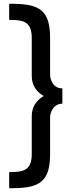

<svg xmlns="http://www.w3.org/2000/svg" viewBox="-20 -763 376 1004"><path d="M242 -369C242 -362 245 -345 254 -330C263 -314 279 -301 306 -301V-221C279 -220 263 -206 254 -191C245 -175 242 -160 242 -153V41C242 116 228 161 194 188C160 215 105 222 28 221V137C71 137 100 134 119 119C138 104 146 81 146 41V-153C146 -205 169 -236 208 -261C169 -285 146 -316 146 -369V-563C146 -603 138 -626 119 -641C100 -656 71 -659 28 -659V-743C105 -744 160 -737 194 -710C228 -683 242 -638 242 -563Z"/></svg>

Font: League Gothic
Style: Regular
Weight: 400
Designer: The League of Moveable Type
Version: Version 1.560;PS 001.560;hotconv 1.0.56;makeotf.lib2.0.21325